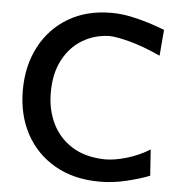

<svg xmlns="http://www.w3.org/2000/svg" viewBox="-53 -776 789 838"><g transform="rotate(5 342.0 -357.0)"><path d="M415 12Q301 12 218 -35.5Q135 -83 90.2 -166.2Q45.5 -249.5 45.5 -357Q45.5 -464.5 89.5 -548Q133.5 -631.5 213.5 -679Q293.5 -726.5 402 -726.5Q443.5 -726.5 486.5 -717.8Q529.5 -709 568.2 -696.5Q607 -684 636.5 -672.5L627 -558.5Q549 -594 489.5 -609.5Q430 -625 400.5 -625Q335.5 -623 282.8 -591Q230 -559 199 -499.8Q168 -440.5 168 -357Q168 -283 197 -222.5Q226 -162 283.8 -125.5Q341.5 -89 427.5 -87Q471.5 -87 524.5 -102.8Q577.5 -118.5 624 -147.5L632 -33Q587 -15.5 529.2 -1.8Q471.5 12 415 12Z"/></g></svg>

Font: Commissioner Flair Medium
Style: Regular
Weight: 500
Designer: Kostas Bartsokas
Foundry: Kostas Bartsokas
Version: Version 1.000; ttfautohint (v1.8.3)